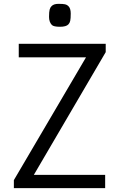

<svg xmlns="http://www.w3.org/2000/svg" viewBox="-20 -974 623 994"><path d="M51.8 -41.5 425.3 -677.2H77.1V-747.1H527.3V-704.1L155.3 -68.8H524.4V0H51.8ZM290.5 -835.4Q257.8 -835.4 248.5 -844.7Q233.9 -859.9 233.9 -886.5Q233.9 -913.1 237.1 -924.6Q240.2 -936 247.1 -942.4Q258.3 -954.1 282.5 -954.1Q306.6 -954.1 317.1 -951.7Q327.6 -949.2 334 -942.4Q346.2 -930.7 346.2 -904.1Q346.2 -877.4 343.5 -866Q340.8 -854.5 334 -847.7Q322.3 -835.4 290.5 -835.4Z"/></svg>

Font: Armata
Style: Regular
Weight: 400
Designer: Viktoriya Grabowska
Foundry: Viktoriya Grabowska
Version: Version 1.002